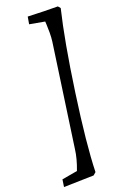

<svg xmlns="http://www.w3.org/2000/svg" viewBox="-194 -816 638 991"><g transform="rotate(-20 125.0 -320.5)"><path d="M177 -694 176 -711 93 -726 100 -766Q195 -762 264 -762L275 -749Q235 -584 196.5 -313.5Q158 -43 154 108L139 121L-25 125L-19 85L66 70Q89 10 95 -40L175 -601Q178 -623 178 -650.5Q178 -678 177 -694Z"/></g></svg>

Font: Andada SC
Style: Italic
Weight: 400
Italic angle: -8.29999°
Designer: Carolina Giovagnoli
Foundry: Carolina Giovagnoli
Version: Version 1.003